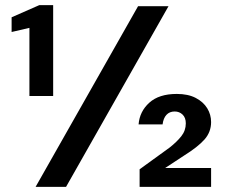

<svg xmlns="http://www.w3.org/2000/svg" viewBox="-20 -724 876 744"><path d="M94 -352V-616L25 -600V-657L132 -704H186V-352ZM118 0 515 -700H633L236 0ZM521 0V-68L637 -152Q665 -174 682.5 -196Q700 -218 700 -246Q700 -268 687.5 -280Q675 -292 657 -292Q637 -292 625 -279Q613 -266 610 -242H517Q521 -292 558.5 -326Q596 -360 665 -360Q709 -360 738.5 -344.5Q768 -329 783 -304.5Q798 -280 798 -251Q798 -212 772 -183Q746 -154 693 -121L620 -73H798V0Z"/></svg>

Font: DM Sans 16pt SemiBold
Style: Regular
Weight: 600
Version: Version 4.004;gftools[0.9.30]